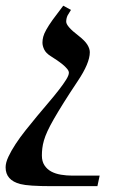

<svg xmlns="http://www.w3.org/2000/svg" viewBox="-63 -365 415 667"><path d="M283.2 245.1 275.4 281.7H115.7Q35.6 281.7 7.8 274.4Q-43.5 261.2 -43.5 216.3Q-43.5 200.2 -33.9 179.7Q-24.4 159.2 -9 135.7Q6.3 112.3 26.1 87.4Q45.9 62.5 66.4 37.8Q86.9 13.2 106.7 -10Q126.5 -33.2 141.8 -53Q157.2 -72.8 166.7 -88.1Q176.3 -103.5 176.3 -112.3Q176.3 -118.7 169.9 -126.2Q163.6 -133.8 154.3 -141.4Q145 -148.9 133.8 -156.5Q122.6 -164.1 113.3 -169.9Q96.7 -180.2 90.6 -192.9Q84.5 -205.6 84.5 -216.8Q84.5 -227.1 87.2 -237.3Q89.8 -247.6 97.7 -261.7Q105.5 -275.9 119.6 -295.7Q133.8 -315.4 156.7 -345.2L183.6 -330.6L171.9 -311.5Q167 -301.3 167 -289.6Q167 -273.4 210 -240.7Q231.9 -223.6 240.5 -209.7Q249 -195.8 249 -183.6Q249 -145.5 206.5 -82.5Q178.2 -40 158.2 -8.1Q138.2 23.9 124.3 48.1Q110.4 72.3 102.1 90.3Q93.8 108.4 89.6 123Q85.4 137.7 84 150.1Q82.5 162.6 82.5 175.3Q82.5 195.8 91.6 209.5Q100.6 223.1 115.2 231Q129.9 238.8 148.9 241.9Q168 245.1 188 245.1Z"/></svg>

Font: Arian Grqi
Style: Regular
Weight: 400
Designer: Ruben Hakobyan (Tarumian)
Foundry: Ruben Hakobyan (Tarumian)
Version: Version 1.003